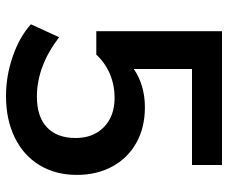

<svg xmlns="http://www.w3.org/2000/svg" viewBox="-80 -672 760 640"><g transform="rotate(90 300.0 -352.0)"><path d="M563 -228Q563 -158 531 -104.5Q499 -51 439 -21.5Q379 8 300 8Q233 8 168 -14.5Q103 -37 61 -75L104 -169Q201 -95 302 -95Q369 -95 404.5 -128.5Q440 -162 440 -224Q440 -283 403.5 -318.5Q367 -354 306 -354Q264 -354 227 -338.5Q190 -323 162 -293H84V-712H530V-612H210V-418Q264 -455 338 -455Q405 -455 456 -426.5Q507 -398 535 -346.5Q563 -295 563 -228Z"/></g></svg>

Font: Muli
Style: Bold
Weight: 700
Designer: Vernon Adams
Foundry: Vernon Adams
Version: Version 2.001